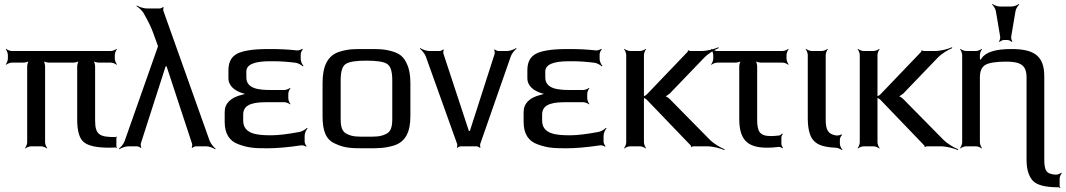

<svg xmlns="http://www.w3.org/2000/svg" viewBox="-20 -743 5412 975"><path d="M463 -131V-405C463 -414 459 -431 454 -436L452 -434C457 -429 474 -425 483 -425H543C552 -425 567 -419 572 -414L574 -416C569 -421 563 -436 563 -445V-464C563 -473 569 -488 574 -493L572 -495C567 -490 552 -484 543 -484H40C31 -484 16 -490 11 -495L9 -493C14 -488 20 -473 20 -464V-445C20 -436 14 -421 9 -416L11 -414C16 -419 31 -425 40 -425H98C107 -425 124 -429 129 -434L127 -436C122 -431 118 -414 118 -405V-20C118 -11 112 4 107 9L109 11C114 6 129 0 138 0H189C198 0 213 6 218 11L220 9C215 4 209 -11 209 -20V-405C209 -414 205 -431 200 -436L198 -434C203 -429 220 -425 229 -425H352C361 -425 378 -429 383 -434L381 -436C376 -431 372 -414 372 -405V-137C372 -78 383 -39 406 -21C429 -2 472 7 535 7C541 7 559 6 568 6C570 6 570 8 571 9L574 6C573 6 571 4 571 3V-44C571 -45 573 -46 574 -47L571 -50C570 -49 569 -47 568 -47H564C487 -47 463 -58 463 -131Z M791 -700H726C709 -700 686 -708 675 -715L673 -712C684 -705 703 -689 711 -673C734 -633 750 -599 759 -573L780 -515C780 -513 783 -506 784 -506V-510C783 -510 780 -503 780 -501L613 -27C608 -12 593 5 584 12L586 15C596 8 617 0 632 0H676C682 0 692 5 694 8L698 6C695 2 694 -8 695 -14L821 -406H826L955 -14C957 -8 956 2 953 6L957 8C959 5 969 0 974 0H1027C1042 0 1063 8 1073 15L1075 12C1066 5 1051 -12 1045 -27L810 -687C808 -692 809 -702 811 -705L808 -708C806 -704 796 -700 791 -700Z M1215 -131V-162C1215 -220 1281 -224 1339 -224H1424C1433 -224 1448 -218 1453 -213L1455 -215C1450 -220 1444 -235 1444 -244V-266C1444 -275 1450 -290 1455 -295L1453 -297C1448 -292 1433 -286 1424 -286H1356C1297 -286 1231 -291 1231 -350V-380C1231 -415 1271 -432 1351 -432H1367C1406 -432 1445 -429 1483 -424C1495 -422 1512 -412 1518 -406L1521 -409C1515 -415 1507 -431 1507 -443V-467C1507 -475 1513 -488 1518 -492L1515 -495C1510 -491 1496 -486 1488 -487C1444 -492 1399 -494 1352 -494C1304 -494 1267 -492 1240 -487C1178 -477 1140 -454 1140 -385V-346C1140 -305 1175 -281 1211 -270C1219 -268 1229 -264 1235 -264V-268C1229 -268 1218 -264 1210 -262C1151 -248 1121 -218 1121 -174V-124C1121 -63 1146 -26 1192 -10C1241 8 1272 10 1338 10C1385 10 1443 5 1510 -5C1518 -6 1530 -2 1534 2L1537 -1C1532 -5 1527 -17 1527 -24V-53C1527 -67 1535 -84 1542 -91L1539 -94C1532 -86 1514 -75 1501 -73C1442 -62 1394 -56 1358 -56C1288 -56 1215 -61 1215 -131Z M2064 -321C2064 -353 2060 -380 2053 -402C2037 -445 2020 -467 1976 -481C1929 -495 1904 -494 1841 -494C1778 -494 1753 -495 1706 -481C1642 -462 1618 -405 1618 -321V-153C1618 -82 1633 -35 1681 -14C1731 10 1765 10 1841 10C1902 10 1930 10 1977 -3C2039 -21 2064 -72 2064 -153V-321ZM1972 -140C1972 -100 1966 -74 1939 -62C1909 -48 1888 -49 1841 -49C1794 -49 1773 -48 1743 -62C1716 -74 1710 -100 1710 -140V-336C1710 -381 1719 -408 1737 -419C1755 -430 1790 -435 1841 -435C1892 -435 1927 -430 1945 -419C1963 -408 1972 -381 1972 -336V-140Z M2555 -484H2511C2505 -484 2495 -489 2493 -492L2489 -490C2492 -486 2493 -476 2492 -470L2366 -78H2361L2232 -470C2230 -476 2231 -486 2234 -490L2230 -492C2228 -489 2218 -484 2213 -484H2160C2145 -484 2124 -492 2114 -499L2112 -496C2121 -489 2136 -472 2142 -457L2301 -13C2303 -8 2302 2 2300 5L2303 8C2305 4 2315 0 2320 0H2400C2405 0 2415 5 2417 8L2420 6C2418 2 2417 -8 2419 -13L2574 -457C2579 -472 2594 -489 2603 -496L2601 -499C2591 -492 2570 -484 2555 -484Z M2733 -131V-162C2733 -220 2799 -224 2857 -224H2942C2951 -224 2966 -218 2971 -213L2973 -215C2968 -220 2962 -235 2962 -244V-266C2962 -275 2968 -290 2973 -295L2971 -297C2966 -292 2951 -286 2942 -286H2874C2815 -286 2749 -291 2749 -350V-380C2749 -415 2789 -432 2869 -432H2885C2924 -432 2963 -429 3001 -424C3013 -422 3030 -412 3036 -406L3039 -409C3033 -415 3025 -431 3025 -443V-467C3025 -475 3031 -488 3036 -492L3033 -495C3028 -491 3014 -486 3006 -487C2962 -492 2917 -494 2870 -494C2822 -494 2785 -492 2758 -487C2696 -477 2658 -454 2658 -385V-346C2658 -305 2693 -281 2729 -270C2737 -268 2747 -264 2753 -264V-268C2747 -268 2736 -264 2728 -262C2669 -248 2639 -218 2639 -174V-124C2639 -63 2664 -26 2710 -10C2759 8 2790 10 2856 10C2903 10 2961 5 3028 -5C3036 -6 3048 -2 3052 2L3055 -1C3050 -5 3045 -17 3045 -24V-53C3045 -67 3053 -84 3060 -91L3057 -94C3050 -86 3032 -75 3019 -73C2960 -62 2912 -56 2876 -56C2806 -56 2733 -61 2733 -131Z M3584 -34 3381 -240C3374 -247 3360 -256 3353 -256V-252C3360 -252 3374 -262 3381 -268L3556 -450C3576 -471 3610 -491 3630 -499L3628 -503C3608 -494 3571 -484 3542 -484H3485C3482 -484 3477 -486 3477 -488L3473 -486C3474 -485 3472 -479 3470 -478L3265 -264C3259 -257 3245 -252 3239 -252V-248C3245 -248 3259 -243 3265 -236L3486 -6C3488 -5 3490 1 3489 2L3493 4C3493 2 3498 0 3501 0H3570C3600 0 3638 10 3658 19L3660 15C3639 7 3605 -13 3584 -34ZM3250 -20V-464C3250 -473 3256 -488 3261 -493L3259 -495C3254 -490 3239 -484 3230 -484H3180C3171 -484 3156 -490 3151 -495L3149 -493C3154 -488 3160 -473 3160 -464V-20C3160 -11 3154 4 3149 9L3151 11C3156 6 3171 0 3180 0H3230C3239 0 3254 6 3259 11L3261 9C3256 4 3250 -11 3250 -20Z M3825 -136V-405C3825 -414 3821 -431 3816 -436L3814 -434C3819 -429 3836 -425 3845 -425H3954C3963 -425 3978 -419 3983 -414L3985 -416C3980 -421 3974 -436 3974 -445V-464C3974 -473 3980 -488 3985 -493L3983 -495C3978 -490 3963 -484 3954 -484H3622C3613 -484 3598 -490 3593 -495L3591 -493C3596 -488 3602 -473 3602 -464V-445C3602 -436 3596 -421 3591 -416L3593 -414C3598 -419 3613 -425 3622 -425H3714C3723 -425 3740 -429 3745 -434L3743 -436C3738 -431 3734 -414 3734 -405V-141C3734 -36 3772 7 3876 7C3893 7 3913 6 3935 3C3941 3 3950 7 3953 10L3956 7C3953 4 3948 -6 3948 -12V-45C3948 -51 3952 -59 3955 -62L3952 -65C3949 -62 3943 -56 3937 -55C3919 -53 3905 -52 3896 -52C3838 -52 3825 -74 3825 -136Z M4173 -136V-464C4173 -473 4179 -488 4184 -493L4182 -495C4177 -490 4162 -484 4153 -484H4102C4093 -484 4078 -490 4073 -495L4071 -493C4076 -488 4082 -473 4082 -464V-141C4082 -108 4086 -82 4093 -62C4111 -9 4157 4 4222 7C4233 7 4249 14 4255 19L4258 17C4252 11 4245 -3 4245 -13V-34C4245 -42 4251 -54 4256 -57L4253 -61C4249 -57 4234 -54 4226 -55C4185 -62 4173 -83 4173 -136Z M4770 -34 4567 -240C4560 -247 4546 -256 4539 -256V-252C4546 -252 4560 -262 4567 -268L4742 -450C4762 -471 4796 -491 4816 -499L4814 -503C4794 -494 4757 -484 4728 -484H4671C4668 -484 4663 -486 4663 -488L4659 -486C4660 -485 4658 -479 4656 -478L4451 -264C4445 -257 4431 -252 4425 -252V-248C4431 -248 4445 -243 4451 -236L4672 -6C4674 -5 4676 1 4675 2L4679 4C4679 2 4684 0 4687 0H4756C4786 0 4824 10 4844 19L4846 15C4825 7 4791 -13 4770 -34ZM4436 -20V-464C4436 -473 4442 -488 4447 -493L4445 -495C4440 -490 4425 -484 4416 -484H4366C4357 -484 4342 -490 4337 -495L4335 -493C4340 -488 4346 -473 4346 -464V-20C4346 -11 4340 4 4335 9L4337 11C4342 6 4357 0 4366 0H4416C4425 0 4440 6 4445 11L4447 9C4442 4 4436 -11 4436 -20Z M5283 64V-355C5283 -461 5230 -494 5115 -494C5035 -494 4985 -478 4965 -447C4962 -442 4955 -437 4954 -433L4958 -431C4959 -435 4956 -443 4956 -448V-464C4956 -473 4962 -488 4967 -493L4965 -495C4960 -490 4945 -484 4936 -484H4886C4877 -484 4862 -490 4857 -495L4855 -493C4860 -488 4866 -473 4866 -464V-20C4866 -11 4860 4 4855 9L4857 11C4862 6 4877 0 4886 0H4936C4945 0 4960 6 4965 11L4967 9C4962 4 4956 -11 4956 -20V-350C4956 -381 4965 -402 4983 -413C5001 -424 5036 -430 5089 -430C5112 -430 5131 -428 5146 -424C5180 -414 5193 -391 5193 -350V69C5193 117 5204 152 5225 175C5246 197 5289 208 5352 208H5357C5359 208 5361 211 5362 212L5365 209C5364 208 5361 206 5361 204V164C5361 155 5367 141 5372 137L5369 134C5364 139 5351 144 5342 144C5292 141 5283 123 5283 64ZM5115 -557 5137 -687C5139 -699 5149 -714 5156 -720L5154 -723C5147 -717 5129 -710 5117 -710H5057C5045 -710 5027 -717 5020 -723L5018 -720C5025 -714 5035 -699 5037 -687L5059 -557C5060 -549 5057 -537 5053 -533L5057 -530C5060 -535 5072 -540 5079 -540H5095C5102 -540 5114 -535 5117 -530L5121 -533C5117 -537 5114 -549 5115 -557Z"/></svg>

Font: Gamestation Storm
Style: Regular
Weight: 400
Designer: Jonas Hecksher
Foundry: Jonas Hecksher, Playtypeª, e-types AS
Version: Version 1.003